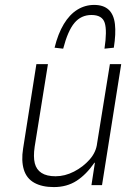

<svg xmlns="http://www.w3.org/2000/svg" viewBox="-20 -753 565 781"><path d="M199 8Q151 8 119.5 -9.5Q88 -27 77 -63Q66 -99 74 -149L128 -492H175L121 -156Q115 -115 121.5 -89Q128 -63 149 -49.5Q170 -36 206 -36Q244 -36 281 -55Q318 -74 344.5 -104Q371 -134 375 -170L427 -492H473L395 0H352L366 -91H364Q331 -43 291.5 -17.5Q252 8 199 8ZM237 -555 202 -559Q216 -616 239.5 -655Q263 -694 294.5 -713.5Q326 -733 363 -733Q401 -733 422 -713.5Q443 -694 447.5 -655Q452 -616 443 -559L405 -555Q416 -628 406 -660Q396 -692 352 -692Q310 -692 283 -660Q256 -628 237 -555Z"/></svg>

Font: Nunito Sans 7pt Condensed ExtraLight
Style: Italic
Weight: 250
Width: 3
Italic angle: -9°
Designer: Vernon Adams
Foundry: Vernon Adams
Version: Version 3.101;gftools[0.9.27]